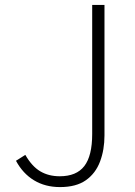

<svg xmlns="http://www.w3.org/2000/svg" viewBox="-20 -748 550 781"><path d="M224 13Q164 13 118.5 -14.5Q73 -42 45 -94L83 -118Q110 -71 144 -51Q178 -31 223 -31Q291 -31 323 -72.5Q355 -114 355 -203V-728H405V-197Q405 -139 387 -91Q369 -43 329.5 -15Q290 13 224 13Z"/></svg>

Font: Noto Sans TC ExtraLight
Style: Regular
Weight: 250
Designer: Ryoko NISHIZUKA  (kana, bopomofo & ideographs); Paul D. Hunt (Latin, Greek & Cyrillic); Sandoll Communications , Soo-you
Foundry: Adobe
Version: Version 2.004-H2;hotconv 1.0.118;makeotfexe 2.5.65603